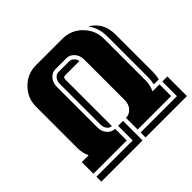

<svg xmlns="http://www.w3.org/2000/svg" viewBox="-174 -813 1047 1047"><g transform="rotate(-45 350.0 -289.5)"><path d="M700.2 61H380.9V22.9H661.1V-89.8H700.2ZM655.8 -111.8H617.2Q623 -134.8 623 -160.2V-480Q623 -540.5 587.9 -587.9Q662.1 -545.4 662.1 -451.2V-161.1Q662.1 -138.2 655.8 -111.8ZM639.2 0H380.9V-89.8Q407.7 -89.8 426.3 -110.8Q444.8 -131.8 444.8 -163.1V-476.1Q444.8 -507.3 426 -528.6Q407.2 -549.8 380.9 -549.8H296.9Q270.5 -549.8 252.2 -528.6Q233.9 -507.3 233.9 -476.1V-163.1Q233.9 -131.8 252.2 -110.8Q270.5 -89.8 296.9 -89.8V0H40V-89.8H92.8Q77.1 -123.5 77.1 -160.2V-480Q77.1 -545.9 124 -593Q170.9 -640.1 236.8 -640.1H440.9Q507.3 -640.1 554.2 -593Q601.1 -545.9 601.1 -480V-160.2Q601.1 -120.1 585 -89.8H639.2ZM420.9 -488.8H418.9H315.9Q303.7 -488.8 299.3 -484.9Q294.9 -481 294.9 -470.2V-112.8Q278.3 -113.3 267.6 -127.7Q256.8 -142.1 256.8 -163.1V-476.1Q256.8 -497.6 268.6 -512.2Q280.3 -526.9 296.9 -526.9H380.9Q395 -526.9 406 -516.1Q417 -505.4 420.9 -488.8ZM357.9 61H40V22.9H319.8V-89.8H357.9Z"/></g></svg>

Font: Laconic
Style: Shadow
Weight: 900
Width: 6
Designer: Robby Woodard
Version: Version 1.000